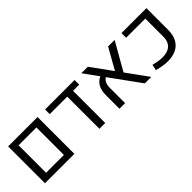

<svg xmlns="http://www.w3.org/2000/svg" viewBox="108 -1343 2120 2120"><g transform="rotate(-45 1167.5 -283.5)"><path d="M87.9 0V-575.2H546.9V0ZM178.2 -73.2H456.5V-502.4H178.2Z M664.6 -575.2H1125V-502.4H1028.8V0H938V-502.4H664.6Z M1647.5 0 1230.5 -575.2H1332L1748.5 0ZM1251 0V-208.5Q1251 -289.1 1280.8 -338.4Q1310.5 -387.7 1373.5 -410.6L1409.2 -363.8Q1338.9 -332 1338.9 -241.2V0ZM1751 -575.2 1552.7 -228 1492.7 -297.9 1648.9 -575.2Z M2000 8.3Q1963.4 8.3 1922.6 1.7Q1881.8 -4.9 1837.4 -17.6L1852.1 -85.4Q1932.6 -63.5 1993.7 -64.5Q2073.7 -65.9 2115.2 -105.5Q2156.7 -145 2156.7 -218.3V-502.4H1857.4V-575.2H2247.1V-237.8Q2247.1 -154.3 2216.8 -99.6Q2186.5 -44.9 2131.1 -18.3Q2075.7 8.3 2000 8.3Z"/></g></svg>

Font: Heebo
Style: Regular
Weight: 400
Designer: Oded Ezer
Foundry: Ezer Type House
Version: Version 3.100